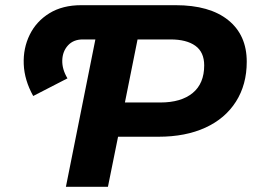

<svg xmlns="http://www.w3.org/2000/svg" viewBox="-20 -720 976 740"><path d="M108 -350Q74 -411 71.5 -472.5Q69 -534 94.5 -586Q120 -638 170.5 -669Q221 -700 293 -700H381L355 -568H299Q263 -568 242 -545Q221 -522 220 -487.5Q219 -453 240 -418ZM234 0 374 -700H657Q788 -700 859.5 -642.5Q931 -585 931 -482Q931 -394 889.5 -328.5Q848 -263 771.5 -228Q695 -193 591 -193H363L450 -267L396 0ZM446 -248 389 -325H598Q678 -325 722.5 -361.5Q767 -398 767 -468Q767 -519 733 -543.5Q699 -568 637 -568H439L526 -647Z"/></svg>

Font: Montserrat Thin
Style: Bold Italic
Weight: 700
Italic angle: -11.3°
Version: Version 9.000